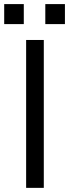

<svg xmlns="http://www.w3.org/2000/svg" viewBox="-54 -908 333 928"><path d="M72.3 0V-714.8H157.7V0ZM165 -791.5V-888.2H259.8V-791.5ZM-33.7 -791.5V-888.2H61V-791.5Z"/></svg>

Font: Pontano Sans
Style: Regular
Weight: 400
Designer: Vernon Adams
Foundry: Vernon Adams
Version: Version 2.001